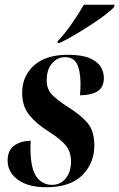

<svg xmlns="http://www.w3.org/2000/svg" viewBox="-20 -776 501 806"><path d="M174 10Q98 10 55 -21.5Q12 -53 12 -102Q12 -144 39.5 -164.5Q67 -185 109 -185Q108 -175 108 -165.5Q108 -156 108 -147Q109 -67 133.5 -33.5Q158 0 198 0Q234 0 256 -27Q278 -54 278 -98Q278 -138 257 -164.5Q236 -191 184 -224Q133 -256 103 -293Q73 -330 73 -386Q73 -457 123 -501.5Q173 -546 264 -546Q323 -546 356 -532Q389 -518 402.5 -496Q416 -474 416 -449Q416 -409 389 -392.5Q362 -376 316 -376Q317 -390 317.5 -403Q318 -416 318 -427Q317 -482 302.5 -509Q288 -536 252 -536Q221 -536 198.5 -510Q176 -484 176 -439Q176 -403 196.5 -380.5Q217 -358 265 -327Q321 -292 348.5 -258.5Q376 -225 376 -166Q376 -91 325.5 -40.5Q275 10 174 10ZM223 -604Q251 -633 281 -676Q311 -719 332 -756H461L459 -746Q448 -734 422 -714Q396 -694 362 -672Q328 -650 293.5 -629.5Q259 -609 231 -596H221Z"/></svg>

Font: Noto Serif Display ExtraCondensed
Style: Bold Italic
Weight: 700
Width: 2
Italic angle: -12°
Designer: Monotype Design Team
Foundry: Monotype Imaging Inc.
Version: Version 2.009